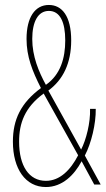

<svg xmlns="http://www.w3.org/2000/svg" viewBox="-20 -744 426 774"><path d="M177 -724C121 -724 87 -674 87 -587C87 -516 110 -458 145 -389C64 -329 32 -262 32 -173C32 -63 83 10 165 10C231 10 279 -38 309 -94L360 0H386L322 -117C348 -166 367 -245 366 -305H343C345 -249 327 -180 307 -141L175 -379C234 -422 267 -489 267 -581C267 -679 230 -724 177 -724ZM177 -700C222 -700 243 -655 243 -581C243 -510 224 -443 165 -402C136 -455 110 -517 110 -587C110 -656 133 -700 177 -700ZM156 -367 295 -118C264 -58 221 -15 165 -15C97 -15 57 -75 57 -173C57 -248 80 -311 156 -367Z"/></svg>

Font: Noto Sans Oriya ExtCond Thin
Style: Regular
Weight: 100
Width: 2
Designer: Amélie Bonet and Sol Matas
Foundry: Google LLC
Version: Version 2.006